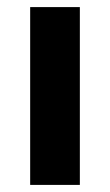

<svg xmlns="http://www.w3.org/2000/svg" viewBox="-20 -521 311 541"><path d="M65 0V-501H205V0Z"/></svg>

Font: DM Sans 17pt ExtraBold
Style: Regular
Weight: 800
Version: Version 4.004;gftools[0.9.30]